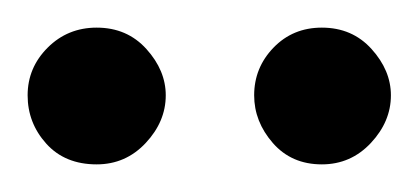

<svg xmlns="http://www.w3.org/2000/svg" viewBox="-30 -768 303 139"><path d="M40 -649Q61 -649 75.5 -664.5Q90 -680 90 -699Q90 -717 76 -732.5Q62 -748 40 -748Q19 -748 4.5 -733.5Q-10 -719 -10 -699Q-10 -679 3.5 -664Q17 -649 40 -649ZM203 -649Q224 -649 238.5 -664.5Q253 -680 253 -699Q253 -717 239 -732.5Q225 -748 203 -748Q182 -748 168 -733.5Q154 -719 154 -699Q154 -680 167.5 -664.5Q181 -649 203 -649Z"/></svg>

Font: WDXL Lubrifont TC
Style: Regular
Weight: 400
Designer: [WDXL Lubrifont] Copyright 2020-2022 (c) NightFurySL2001, Skr-ZERO; [ZCOOL QingKe HuangYou] Copyright 2018-2022 (c) The 
Version: Version 2.001;hotconv 1.1.1;makeotfexe 2.6.0